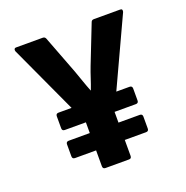

<svg xmlns="http://www.w3.org/2000/svg" viewBox="-119 -765 845 874"><g transform="rotate(-20 303.0 -327.5)"><path d="M246 0Q233 0 233 -13V-226L42 -640Q40 -647 42.5 -651Q45 -655 50 -655H180Q190 -655 194 -646L265 -460Q274 -435 283.5 -407.5Q293 -380 303 -355H304Q314 -381 322.5 -407.5Q331 -434 341 -460L414 -646Q417 -655 428 -655H555Q562 -655 564 -651Q566 -647 564 -640L372 -226V-13Q372 0 360 0ZM131 -90Q118 -90 118 -103V-161Q118 -174 131 -174H475Q488 -174 488 -161V-103Q488 -90 475 -90ZM131 -226Q118 -226 118 -239V-297Q118 -310 131 -310H475Q488 -310 488 -297V-239Q488 -226 475 -226Z"/></g></svg>

Font: Sofia Sans Semi Condensed ExtraBold
Style: Regular
Weight: 800
Designer: Botio Nikoltchev, Ani Petrova
Foundry: lettersoup
Version: Version 4.100